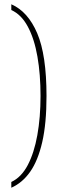

<svg xmlns="http://www.w3.org/2000/svg" viewBox="-20 -765 278 900"><path d="M33 88Q80 66 110 9Q140 -48 155 -131.5Q170 -215 170 -315Q170 -416 155.5 -499.5Q141 -583 110.5 -640Q80 -697 33 -718V-745Q111 -711 154.5 -609Q198 -507 198 -315Q198 -186 178 -99Q158 -12 121.5 40Q85 92 33 115Z"/></svg>

Font: Noto Serif Ethiopic Condensed Thin
Style: Regular
Weight: 100
Width: 3
Designer: Monotype Design Team
Foundry: Monotype Imaging Inc.
Version: Version 2.102; ttfautohint (v1.8.4.7-5d5b)